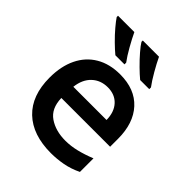

<svg xmlns="http://www.w3.org/2000/svg" viewBox="-215 -893 1030 1030"><g transform="rotate(45 300.0 -378.0)"><path d="M346 10Q207 10 130.5 -63Q54 -136 54 -272Q54 -358 84.5 -421Q115 -484 172.5 -518Q230 -552 310 -552Q422 -552 484 -484.5Q546 -417 546 -299V-239H176Q178 -161 228.5 -126.5Q279 -92 353 -92Q394 -92 437 -102.5Q480 -113 527 -132V-29Q482 -7 436 1.5Q390 10 346 10ZM431 -327Q430 -387 398 -421.5Q366 -456 312 -456Q258 -456 222 -422Q186 -388 179 -327ZM407 -606Q385 -624 356 -652.5Q327 -681 302 -710Q277 -739 267 -756V-766H390Q406 -732 430.5 -689.5Q455 -647 476 -619V-606ZM219 -606Q197 -624 168 -652.5Q139 -681 114.5 -710Q90 -739 79 -756V-766H203Q219 -732 243 -689.5Q267 -647 288 -619V-606Z"/></g></svg>

Font: Noto Sans Mono SemiBold
Style: Regular
Weight: 600
Designer: Monotype Design Team
Foundry: Monotype Imaging Inc.
Version: Version 2.014; ttfautohint (v1.8.4.7-5d5b)